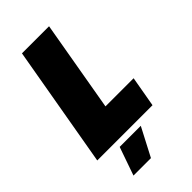

<svg xmlns="http://www.w3.org/2000/svg" viewBox="-273 -773 1042 1042"><g transform="rotate(-45 248.5 -251.5)"><path d="M6 0H430L461 -176H245L336 -700H128ZM87 197H221L306 34H144Z"/></g></svg>

Font: Fixel Text 20240404 Black
Style: Italic
Weight: 900
Width: 4
Italic angle: -10°
Designer: AlfaBravo + MacPaw
Foundry: Kyrylo Tkachov, Marchela Mozhyna, Serhii Makarenko, Maria Weinstein, Zakhar Kryvoshyya
Version: Version 1.211;Glyphs 3.2 (3225)